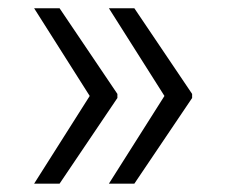

<svg xmlns="http://www.w3.org/2000/svg" viewBox="-20 -520 549 464"><path d="M196.8 -288.1 62.5 -500H124L263.7 -293V-283.2L124 -76.2H62.5ZM377.4 -288.1 243.2 -500H304.7L444.3 -293V-283.2L304.7 -76.2H243.2Z"/></svg>

Font: Pretendard Std Light
Style: Regular
Weight: 300
Designer: Base glyphs from Inter by Rasmus Andersson; Hangeul glyphs from Noto Sans CJK(Source Han Sans) by Jang Soo-young and Kan
Foundry: Kil Hyung-jin
Version: Version 1.309